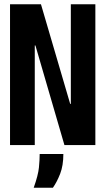

<svg xmlns="http://www.w3.org/2000/svg" viewBox="-20 -680 494 900"><path d="M27 0V-660H172L309 -193H312V-660H427V0H282L146 -467H143V0ZM138 200Q159 141 162.5 105Q166 69 166 42H277Q277 96 262 134.5Q247 173 228 200Z"/></svg>

Font: Bricolage Grotesque 48pt Condensed SemiBold
Style: Regular
Weight: 600
Width: 3
Designer: Mathieu Triay
Foundry: Atelier Triay
Version: Version 1.000; ttfautohint (v1.8.4.7-5d5b);gftools[0.9.32]